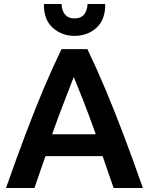

<svg xmlns="http://www.w3.org/2000/svg" viewBox="-20 -938 743 958"><path d="M10 0Q62 -148 107.5 -268.5Q153 -389 196.5 -492.5Q240 -596 287 -693H416Q463 -595 506.5 -491.5Q550 -388 595.5 -268Q641 -148 693 0H547Q534 -39 519.5 -79Q505 -119 492 -159H207Q193 -119 179 -79Q165 -39 152 0ZM240 -268H458Q425 -361 395.5 -436Q366 -511 348 -554Q332 -511 302.5 -436Q273 -361 240 -268ZM352 -759Q288 -759 243 -799.5Q198 -840 199 -918H287Q292 -846 352 -846Q412 -846 417 -918H505Q506 -840 461.5 -799.5Q417 -759 352 -759Z"/></svg>

Font: Ubuntu Sans
Style: Bold
Weight: 700
Designer: Dalton Maag Ltd
Foundry: Dalton Maag Ltd
Version: Version 1.006; ttfautohint (v1.8.4.7-5d5b)